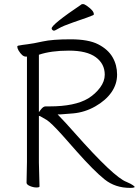

<svg xmlns="http://www.w3.org/2000/svg" viewBox="-20 -900 675 933"><path d="M378 -880Q380 -880 385 -880Q390 -880 403 -871Q436 -848 436 -831Q436 -827 432 -826Q423 -821 335 -791Q286 -774 266.5 -762.5Q247 -751 242.5 -751Q238 -751 234.5 -754.5Q231 -758 231 -762Q231 -781 378 -880ZM260 -344Q299 -304 342 -255Q534 -38 595 -16Q618 -6 626.5 0.5Q635 7 635 9Q634 10 629.5 11.5Q625 13 612 13Q540 13 488.5 -28Q437 -69 351 -166L283 -243Q228 -304 207 -317Q186 -330 176 -335L169 -337V-110L172 6Q172 11 157 11Q142 11 125.5 4Q109 -3 109 -12L111 -113V-625H105Q88 -625 70 -655Q64 -666 64 -673Q64 -677 68 -678Q88 -682 114 -685Q140 -688 187.5 -698.5Q235 -709 322.5 -709Q410 -709 457.5 -684.5Q505 -660 527 -622Q549 -584 549 -537.5Q549 -491 521.5 -451.5Q494 -412 443 -383Q392 -354 335.5 -349Q279 -344 272 -344ZM178 -367Q190 -383 201 -383H221Q344 -383 409 -422Q444 -444 466.5 -474.5Q489 -505 489 -537Q489 -590 445.5 -622Q402 -654 315 -654Q228 -654 169 -634V-355Z"/></svg>

Font: Moon Stars Kai T Light
Style: Regular
Weight: 300
Designer: GuiWonder
Version: Version 1.101